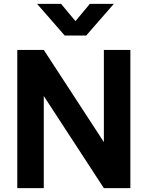

<svg xmlns="http://www.w3.org/2000/svg" viewBox="-20 -980 769 1000"><path d="M70 0H208V-480L521 0H659V-720H521V-240L208 -720H70ZM173 -960 317 -795H429L573 -960H448L373 -870L298 -960Z"/></svg>

Font: Eudonet ExtraBold
Style: Regular
Weight: 800
Designer: Mikhail Sharanda
Foundry: Mikhail Sharanda
Version: Version 4.503;Glyphs 3.1.2 (3151)